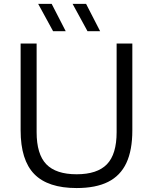

<svg xmlns="http://www.w3.org/2000/svg" viewBox="-20 -966 793 996"><path d="M87 -290V-740H170V-280.5Q170 -166 220.2 -114Q270.5 -62 377.5 -62Q484.5 -62 534.8 -114Q585 -166 585 -280.5V-740H666.5V-290Q666.5 -186.5 635.5 -120.5Q604.5 -54.5 540.8 -22.5Q477 9.5 377.5 9.5Q228.5 9.5 157.8 -63Q87 -135.5 87 -290ZM255.5 -804 178 -946H248L321 -804ZM434 -804 356.5 -946H426.5L499.5 -804Z"/></svg>

Font: Encode Sans Semi Expanded
Style: Regular
Weight: 400
Width: 6
Designer: Multiple Designers
Foundry: Impallari Type
Version: Version 2.000